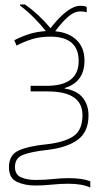

<svg xmlns="http://www.w3.org/2000/svg" viewBox="-20 -679 469 859"><path d="M339 -653Q284 -653 206 -553Q153 -616 92 -659H70V-654Q103 -629 133.5 -598Q164 -567 185 -540Q143 -537 110 -526.5Q77 -516 44 -499L54 -475Q88 -493 124 -504Q160 -515 205 -515Q332 -515 332 -406Q332 -295 188 -295H117V-270H193Q349 -270 349 -164Q349 -95 306 -68Q263 -41 184 -33Q106 -25 63 -5.5Q20 14 20 69Q20 118 55.5 134.5Q91 151 137 151Q174 151 212 147Q250 143 286 143Q347 143 384 160V132Q348 118 287 118Q254 118 217.5 122Q181 126 138 126Q100 126 73.5 114Q47 102 47 68Q47 28 82.5 14Q118 0 189 -8Q279 -18 327.5 -53.5Q376 -89 376 -163Q376 -209 350.5 -241.5Q325 -274 269 -283V-285Q358 -312 358 -408Q358 -466 322.5 -500Q287 -534 227 -539Q254 -576 282.5 -602Q311 -628 340 -628Q357 -628 368 -624V-648Q360 -652 352.5 -652.5Q345 -653 339 -653Z"/></svg>

Font: Noto Sans UI Thin
Style: Regular
Weight: 250
Designer: Monotype Design Team
Foundry: Monotype Imaging Inc.
Version: Version 1.901